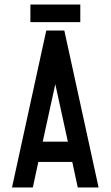

<svg xmlns="http://www.w3.org/2000/svg" viewBox="-20 -831 490 851"><path d="M114.7 -732.9V-811H335.9V-732.9ZM169.4 -203.1H280.8L225.1 -458ZM125.5 0H33.2L185.1 -695.8H265.1L417 0H324.7L300.3 -113.3H149.9Z"/></svg>

Font: Anka/Coder Narrow
Style: Bold
Weight: 700
Width: 3
Monospace: yes
Version: Version 001.100